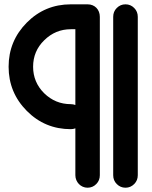

<svg xmlns="http://www.w3.org/2000/svg" viewBox="-20 -814 706 892"><path d="M309.1 -793.9C229 -793.9 160.6 -765.6 104.5 -709C48.3 -652.3 20 -584 20 -503.9C20 -423.8 48.3 -355.5 104.5 -298.8C160.6 -242.2 229 -213.9 309.1 -213.9C316.4 -213.9 323.7 -215.3 330.1 -217.8V0C330.1 31.7 355 58.1 386.7 58.1C402.8 58.1 416.5 52.2 427.2 41C438.5 29.8 443.8 16.1 443.8 0V-735.8C443.8 -769.5 420.4 -793.9 387.2 -793.9ZM309.1 -330.1C260.7 -330.1 219.7 -347.2 185.1 -380.9C150.9 -415 133.8 -456.1 133.8 -503.9C133.8 -552.2 150.9 -593.3 185.5 -627C220.2 -661.1 261.2 -678.2 309.1 -678.2H330.1V-326.2C323.7 -328.6 316.4 -330.1 309.1 -330.1ZM505.9 0C505.9 16.1 511.2 29.8 522.5 41C533.7 52.2 546.9 58.1 563 58.1C579.1 58.1 592.3 52.2 603.5 41C614.7 29.8 620.1 16.1 620.1 0V-735.8C620.1 -752 614.7 -765.6 603.5 -776.9C592.3 -788.1 579.1 -793.9 563 -793.9C546.9 -793.9 533.7 -788.1 522.5 -776.9C511.2 -765.6 505.9 -752 505.9 -735.8Z"/></svg>

Font: Nemoy
Style: Bold
Weight: 700
Designer: BSozoo
Foundry: BSozoo
Version: Version 001.000